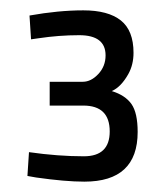

<svg xmlns="http://www.w3.org/2000/svg" viewBox="-20 -819 320 371"><path d="M37 -789Q93 -799 141 -799Q189 -799 213.5 -779.5Q238 -760 238 -717Q238 -694 228 -676Q214 -651 196 -643Q222 -635 234 -618Q246 -601 246 -564Q246 -468 143 -468Q106 -468 50 -476L33 -479L36 -525Q92 -517 142 -517Q192 -517 192 -565Q192 -615 141 -615H76V-661H140Q156 -661 170 -676Q184 -691 184 -712Q184 -751 133 -751Q94 -751 54 -745L40 -743Z"/></svg>

Font: Titillium Web
Style: Light
Weight: 300
Version: Version 1.001;PS 57.000;hotconv 1.0.70;makeotf.lib2.5.55311